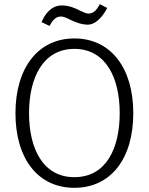

<svg xmlns="http://www.w3.org/2000/svg" viewBox="-20 -887 712 919"><path d="M336 12C510 12 618 -127 618 -345C618 -562 510 -703 336 -703C162 -703 54 -562 54 -345C54 -127 162 12 336 12ZM119 -346C119 -515 186 -653 336 -653C486 -653 553 -515 553 -346C553 -178 489 -39 336 -39C184 -39 119 -178 119 -346ZM217 -763C230 -786 244 -808 272 -808C282 -808 296 -803 313 -794C338 -782 369 -769 400 -769C443 -769 478 -818 493 -849L458 -867C445 -844 431 -822 403 -822C394 -822 380 -828 365 -835C341 -848 310 -861 275 -861C222 -861 192 -813 179 -781Z"/></svg>

Font: Repo Light
Style: Regular
Weight: 300
Designer: Stefan Peev
Foundry: Context Ltd
Version: Version 001.502